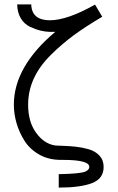

<svg xmlns="http://www.w3.org/2000/svg" viewBox="-20 -727 536 873"><path d="M43 -251Q43 -423.8 231 -582H206.1Q184.1 -583 163.6 -587.9Q143.1 -592.8 116.9 -605Q90.8 -617.2 75 -643.1Q59.1 -668.9 58.1 -707H122.1Q124 -635.3 206.1 -634.8Q286.1 -634.8 412.1 -706.1L444.8 -650.9Q368.7 -606 314.9 -566.4Q261.2 -526.9 210.7 -476.8Q160.2 -426.8 134 -370.4Q107.9 -314 107.9 -251Q107.9 -173.8 143.6 -124Q179.2 -74.2 229 -65.9Q234.9 -64.9 264.9 -64Q294.9 -63 323.5 -60.1Q352.1 -57.1 382.6 -48.6Q413.1 -40 432.1 -19.5Q451.2 1 451.2 32.2Q451.2 85.4 398.2 105.7Q345.2 126 247.1 126V64.9H248Q345.2 63 368.2 53.2Q386.2 44.4 386.2 32.2Q386.2 0 267.1 0H256.8Q200.7 0 158 -24.4Q115.2 -48.8 91.1 -87.4Q66.9 -126 54.9 -168Q43 -210 43 -251Z"/></svg>

Font: CMU Bright
Style: Roman
Weight: 500
Version: Version 0.7.0